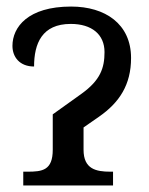

<svg xmlns="http://www.w3.org/2000/svg" viewBox="-20 -566 456 586"><path d="M51 0H325V-42H317C273 -42 235 -50 235 -109V-177L281 -209C345 -253 380 -308 380 -389C380 -493 301 -546 197 -546C65 -546 18 -483 18 -426C18 -392 40 -363 84 -363C84 -433 108 -493 196 -493C260 -493 299 -461 299 -407C299 -358 286 -321 229 -280L141 -217V-109C141 -46 109 -42 64 -42H51Z"/></svg>

Font: Noto Serif Thai
Style: Regular
Weight: 400
Designer: Monotype Design Team
Foundry: Monotype Imaging Inc.
Version: Version 1.901